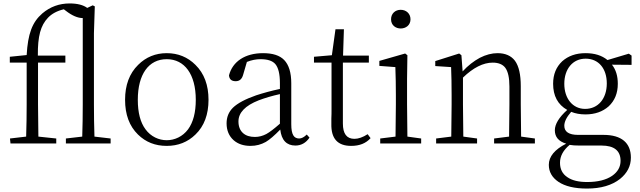

<svg xmlns="http://www.w3.org/2000/svg" viewBox="-20 -834 3721 1116"><path d="M307 0V-29L203 -40C203 -41 203 -43 203 -46C202 -126 201 -186 201 -227V-470H360V-511H200C199 -624 216 -686 259 -731C281 -754 312 -771 351 -780L363 -771C399 -743 432 -729 461 -729V-227C461 -162 460 -99 458 -40L363 -29V0H623V-29L529 -40C527 -99 526 -162 526 -227V-641L531 -797L519 -803L487 -788C464 -805 430 -814 385 -814C325 -814 272 -795 226 -756C167 -705 142 -637 135 -514L37 -504V-470H135V-227C135 -164 134 -102 132 -40L38 -29L41 0Z M782 -52C827 -8 882 14 949 14C1015 14 1071 -8 1116 -52C1167 -101 1192 -169 1192 -254C1192 -339 1167 -407 1116 -457C1071 -502 1015 -525 949 -525C884 -525 828 -502 783 -457C732 -407 707 -339 707 -254C707 -168 732 -101 782 -52ZM1073 -82C1010 2 888 2 826 -82C796 -122 781 -179 781 -254C781 -402 844 -490 949 -490C1053 -490 1118 -402 1118 -254C1118 -180 1103 -123 1073 -82Z M1436 14C1469 14 1498 6 1525 -9C1547 -22 1575 -46 1609 -81C1616 -19 1646 12 1697 12C1730 12 1758 -3 1779 -34L1763 -52C1748 -37 1733 -29 1719 -29C1704 -29 1692 -35 1685 -47C1677 -60 1673 -81 1673 -112V-350C1673 -412 1659 -457 1632 -485C1606 -512 1565 -525 1509 -525C1405 -525 1332 -477 1311 -396C1313 -373 1326 -362 1350 -362C1373 -362 1387 -375 1394 -402L1415 -474C1442 -485 1469 -490 1494 -490C1535 -490 1563 -481 1580 -462C1598 -441 1607 -404 1607 -350V-317C1555 -306 1509 -293 1469 -280C1406 -258 1361 -234 1334 -208C1309 -183 1297 -153 1297 -117C1297 -76 1311 -43 1338 -19C1363 3 1396 14 1436 14ZM1462 -38C1433 -38 1410 -45 1393 -60C1375 -76 1366 -99 1366 -128C1366 -179 1405 -220 1484 -251C1521 -265 1562 -277 1607 -287V-115C1574 -86 1548 -66 1528 -55C1507 -44 1485 -38 1462 -38Z M2021 14C2070 14 2107 -1 2134 -31L2117 -54C2089 -36 2063 -27 2040 -27C1995 -27 1973 -57 1973 -116V-470H2124V-511H1974L1979 -664H1930L1909 -513L1805 -504V-470H1907V-196C1907 -182 1907 -165 1906 -145C1906 -131 1906 -121 1906 -114C1904 -29 1942 14 2021 14Z M2428 0V-29L2348 -40C2347 -113 2346 -176 2346 -227V-376L2348 -513L2335 -523L2185 -480V-451L2278 -444C2280 -391 2281 -337 2281 -282V-227C2281 -176 2280 -113 2279 -40L2190 -29V0ZM2253 -722C2253 -650 2366 -651 2366 -722C2366 -755 2341 -777 2309 -777C2277 -777 2253 -755 2253 -722Z M2753 0V-29L2673 -40C2672 -113 2671 -176 2671 -227V-383C2731 -441 2789 -470 2844 -470C2877 -470 2902 -460 2917 -440C2933 -418 2941 -382 2941 -331V-227C2941 -176 2940 -113 2939 -40L2852 -29V0H3089V-29L3009 -40C3008 -113 3007 -176 3007 -227V-333C3007 -400 2996 -450 2973 -481C2951 -510 2917 -525 2872 -525C2839 -525 2804 -516 2769 -498C2734 -479 2700 -453 2669 -419L2662 -513L2649 -523L2510 -479V-450L2602 -444C2604 -396 2605 -342 2605 -281V-227C2605 -176 2604 -113 2603 -40L2515 -29V0Z M3392 262C3473 262 3537 243 3584 206C3626 172 3647 131 3647 82C3647 -3 3593 -50 3488 -50H3340C3287 -50 3260 -68 3260 -103C3260 -126 3273 -153 3300 -184C3324 -174 3352 -169 3383 -169C3438 -169 3483 -185 3518 -216C3553 -249 3571 -292 3571 -347C3571 -392 3560 -429 3537 -458L3651 -457V-511L3635 -522L3511 -485C3478 -512 3436 -525 3383 -525C3328 -525 3283 -509 3248 -478C3213 -445 3195 -402 3195 -347C3195 -277 3222 -226 3277 -195C3229 -152 3205 -112 3205 -77C3205 -38 3227 -12 3271 1C3204 35 3170 76 3170 124C3170 165 3189 198 3226 223C3265 249 3320 262 3392 262ZM3393 224C3344 224 3305 215 3278 196C3249 177 3235 149 3235 112C3235 73 3254 39 3291 8C3306 11 3325 12 3348 12H3476C3550 12 3587 42 3587 101C3587 136 3571 165 3538 188C3503 212 3454 224 3393 224ZM3381 -201C3309 -201 3260 -261 3260 -347C3260 -433 3309 -493 3384 -493C3459 -493 3507 -436 3507 -349C3507 -261 3457 -201 3381 -201Z"/></svg>

Font: AllPunType Light
Style: Regular
Weight: 300
Version: 1.0